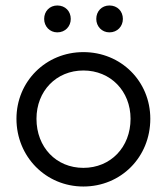

<svg xmlns="http://www.w3.org/2000/svg" viewBox="-20 -670 608 700"><path d="M284 10C421 10 528 -97 528 -237C528 -374 421 -480 284 -480C147 -480 40 -373 40 -237C40 -99 147 10 284 10ZM113 -237C113 -338 185 -413 284 -413C383 -413 456 -338 456 -237C456 -133 383 -58 284 -58C185 -58 113 -133 113 -237ZM141 -601C141 -574 161 -552 189 -552C218 -552 238 -574 238 -601C238 -629 218 -650 189 -650C161 -650 141 -629 141 -601ZM331 -601C331 -574 351 -552 379 -552C408 -552 428 -574 428 -601C428 -629 408 -650 379 -650C351 -650 331 -629 331 -601Z"/></svg>

Font: MV Cash Light
Style: Regular
Weight: 300
Designer: Rodrigo Fuenzalida
Foundry: fragTYPE
Version: Version 1.100;Glyphs 3.1.2 (3151)